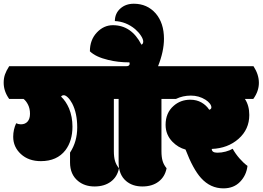

<svg xmlns="http://www.w3.org/2000/svg" viewBox="-62 -1010 1428 1044"><path d="M330.6 -447.3Q357.9 -394.5 357.9 -317.1Q357.9 -239.7 318.8 -180.2V-127Q318.8 -61 362.8 -25.4Q398.9 3.9 452.1 3.9Q505.4 3.9 540.5 -22.2Q575.7 -48.3 585 -95.2Q569.8 -113.3 563.5 -134.5Q557.1 -155.8 557.1 -188V-472.2H581.5Q611.3 -513.7 611.3 -560.1Q611.3 -585.9 604.7 -605Q598.1 -624 581.5 -649.9H-12.2Q-27.8 -625.5 -34.9 -605.2Q-42 -585 -42 -560.1Q-42 -513.7 -12.2 -472.2H65.9Q80.1 -461.4 90.6 -440.4Q101.1 -419.4 101.1 -391.6Q101.1 -363.8 87.9 -348.9Q74.7 -334 51.8 -334Q38.1 -334 25.9 -339.8Q9.8 -305.2 9.8 -266.1Q9.8 -210.9 51.5 -172.4Q93.3 -133.8 160.2 -133.8Q248 -133.8 293.9 -193.4Q332 -244.1 332 -321.8Q332 -375 313.5 -420.4Q296.4 -460 270 -484.9Q275.4 -492.2 284.9 -492.2Q294.4 -492.2 306.9 -480.2Q319.3 -468.3 330.6 -447.3Z M707 -767.1Q652.8 -873 551.8 -873Q502 -873 464.4 -833Q426.8 -793 426.8 -731Q458.5 -700.2 526.4 -684.1Q579.1 -670.9 641.6 -670.9Q643.1 -667 643.1 -663.6Q643.1 -649.9 623.5 -649.9H557.6Q542 -625.5 534.9 -605.2Q527.8 -585 527.8 -560.1Q527.8 -513.7 557.6 -472.2H583V-127Q583 -60.1 624 -25.4Q658.7 3.9 712.2 3.9Q765.6 3.9 800.3 -22.5Q835 -48.8 843.8 -95.2Q828.6 -113.3 822.3 -134.5Q815.9 -155.8 815.9 -188V-472.2H840.3Q870.1 -513.7 870.1 -560.1Q870.1 -585.9 863.5 -605Q856.9 -624 840.3 -649.9H797.4Q829.6 -731 829.6 -799.3Q829.6 -884.3 784.7 -937Q738.3 -989.7 665.5 -989.7Q621.6 -989.7 592.3 -963.6Q563 -937.5 562.5 -895.5Q623.5 -892.6 672.9 -851.6Q692.9 -834 704.8 -815.4Q716.8 -796.9 716.8 -783.9Q716.8 -771 707 -767.1Z M1152.8 14.2Q1209 14.2 1243.4 -21.5Q1277.8 -57.1 1283.7 -107.9Q1261.7 -124 1240 -148.9Q1218.3 -173.8 1203.1 -201.2Q1188 -191.9 1165.3 -185.8Q1142.6 -179.7 1120.1 -179.7Q1089.4 -179.7 1089.4 -200.2Q1176.8 -203.6 1235.1 -255.1Q1293.5 -306.6 1293.5 -384.8Q1293.5 -436.5 1269.5 -472.2H1315.4Q1345.7 -514.2 1345.7 -559.6Q1345.7 -605 1316.4 -649.9H823.7Q808.1 -625.5 801 -605.2Q793.9 -585 793.9 -560.1Q793.9 -513.7 823.7 -472.2H895Q932.1 -490.2 975.8 -490.2Q1019.5 -490.2 1055.2 -467.8Q1069.8 -458.5 1078.6 -447.3Q1087.4 -436 1087.4 -426.3Q1087.4 -416.5 1075.7 -413.1Q1060.1 -437.5 1033.7 -452.6Q1007.3 -467.8 972.7 -467.8Q919.9 -467.8 882.3 -434.6Q838.4 -396.5 838.4 -331.1Q838.4 -277.3 876 -238.8Q906.7 -207.5 946.8 -196.8Q987.8 -89.8 1031.2 -42Q1082 14.2 1152.8 14.2Z"/></svg>

Font: Friends & Family
Style: Regular
Weight: 400
Designer: Sarang Kulkarni, Maithili Shingre, Noopur Datye
Foundry: Ek Type
Version: Version 1.000;hotconv 1.0.117;makeotfexe 2.5.65602